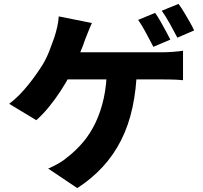

<svg xmlns="http://www.w3.org/2000/svg" viewBox="-20 -880 1040 984"><path d="M775 -814Q788 -796 802.5 -770.5Q817 -745 830.5 -720Q844 -695 853 -677L766 -640Q750 -670 729 -710Q708 -750 688 -778ZM895 -860Q909 -841 924 -816Q939 -791 953 -766.5Q967 -742 975 -724L889 -687Q873 -718 851 -757.5Q829 -797 809 -825ZM451 -762Q442 -743 432.5 -718.5Q423 -694 416 -677Q408 -652 394.5 -619.5Q381 -587 367 -555.5Q353 -524 340 -498Q320 -459 292 -416Q264 -373 232 -333.5Q200 -294 166 -264L27 -348Q54 -368 78.5 -393Q103 -418 125.5 -446Q148 -474 166.5 -500.5Q185 -527 200 -551Q220 -585 234 -622Q248 -659 258 -687Q267 -714 273.5 -743Q280 -772 281 -796ZM284 -612Q304 -612 339.5 -612Q375 -612 420 -612Q465 -612 514 -612Q563 -612 610.5 -612Q658 -612 699.5 -612Q741 -612 770.5 -612Q800 -612 811 -612Q831 -612 862 -614Q893 -616 918 -620V-469Q888 -472 858 -472.5Q828 -473 811 -473Q798 -473 760 -473Q722 -473 670 -473Q618 -473 559 -473Q500 -473 444.5 -473Q389 -473 343.5 -473Q298 -473 273 -473ZM682 -532Q679 -422 659 -329.5Q639 -237 600.5 -161Q562 -85 505.5 -24Q449 37 376 84L227 -16Q255 -28 281 -43Q307 -58 325 -74Q369 -108 405.5 -151Q442 -194 469 -250Q496 -306 511.5 -375.5Q527 -445 528 -532Z"/></svg>

Font: Noto Sans JP Thin ExtraBold
Style: Regular
Weight: 800
Version: Version 2.004-H2;hotconv 1.0.118;makeotfexe 2.5.65603